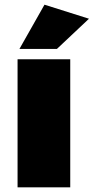

<svg xmlns="http://www.w3.org/2000/svg" viewBox="-20 -800 400 820"><path d="M170 -780 360 -720 223 -591H63ZM55 -547H280V0H55Z"/></svg>

Font: MontserratBlack
Style: Regular
Weight: 900
Designer: Julieta Ulanovsky
Foundry: Julieta Ulanovsky
Version: Version 4.000